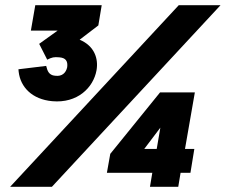

<svg xmlns="http://www.w3.org/2000/svg" viewBox="-20 -720 870 740"><path d="M181 -330C278 -321 340 -382 352 -449C360 -494 344 -543 287 -567L359 -622L372 -700H116L99 -602H202L131 -551L162 -490C180 -499 188 -501 209 -499C233 -497 242 -485 239 -461C234 -438 218 -425 194 -428C176 -429 165 -438 160 -459L158 -466L51 -453L52 -443C59 -384 104 -337 181 -330ZM558 0H667L676 -54H714L729 -146H693L731 -364H597L405 -127L392 -54H567ZM19 0H180L830 -700H669ZM536 -146 598 -228 584 -146Z"/></svg>

Font: Fixel Display 20240404 ExBold
Style: Italic
Weight: 800
Italic angle: -10°
Designer: AlfaBravo + MacPaw
Foundry: Kyrylo Tkachov, Marchela Mozhyna, Serhii Makarenko, Maria Weinstein, Zakhar Kryvoshyya
Version: Version 1.211;Glyphs 3.2 (3225)